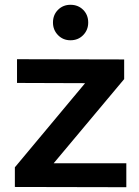

<svg xmlns="http://www.w3.org/2000/svg" viewBox="-20 -780 581 801"><path d="M51 -533 498 -532V-450L204 -99H507V1L42 0V-82L335 -433L51 -434ZM274 -760Q306 -760 327 -739Q348 -718 348 -686Q348 -655 327 -633.5Q306 -612 274 -612Q243 -612 222 -633.5Q201 -655 201 -686Q201 -718 222 -739Q243 -760 274 -760Z"/></svg>

Font: Alexandria Medium
Style: Regular
Weight: 500
Designer: Mohamed Gaber
Foundry: Kief Type Foundry
Version: Version 5.100